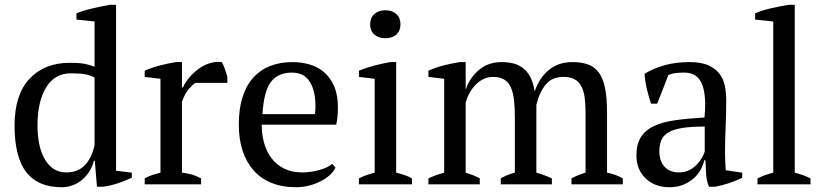

<svg xmlns="http://www.w3.org/2000/svg" viewBox="-20 -772 3452 804"><path d="M258 -50Q307 -50 336 -81Q365 -112 376 -165V-447Q359 -457 336 -461Q313 -465 277 -465Q209 -465 173 -405.5Q137 -346 137 -247Q137 -206 144 -170.5Q151 -135 166 -108Q181 -81 203.5 -65.5Q226 -50 258 -50ZM373 -99Q368 -77 356 -57Q344 -37 326.5 -21.5Q309 -6 286.5 3Q264 12 238 12Q139 12 90 -51Q41 -114 41 -247Q41 -375 103.5 -442Q166 -509 272 -509Q309 -509 330 -505.5Q351 -502 376 -493V-682L300 -690V-716Q329 -728 367.5 -737Q406 -746 441 -752H466V-57L532 -49V-28Q503 -14 472 -4Q441 6 411 10H386L377 -99Z M799 -425Q788 -419 771.5 -400.5Q755 -382 742 -346V-49Q762 -47 782 -41.5Q802 -36 822 -25V0H586V-25Q604 -35 620 -40Q636 -45 652 -49V-442L586 -450V-476Q618 -490 652 -498.5Q686 -507 717 -512H742V-406H746Q755 -426 771.5 -446Q788 -466 809.5 -482Q831 -498 853 -505.5Q875 -513 895 -513Q902 -513 909 -512Q916 -499 921.5 -483.5Q927 -468 932 -451V-425Z M1202 -468Q1145 -468 1115 -429.5Q1085 -391 1079 -294H1299Q1300 -303 1300.5 -311.5Q1301 -320 1301 -328Q1301 -392 1277 -430Q1253 -468 1202 -468ZM1385 -70Q1377 -53 1360 -38Q1343 -23 1321 -12Q1299 -1 1273 5.5Q1247 12 1220 12Q1161 12 1116 -6.5Q1071 -25 1041 -59.5Q1011 -94 995.5 -142Q980 -190 980 -250Q980 -378 1039 -445Q1098 -512 1206 -512Q1241 -512 1275 -502.5Q1309 -493 1335.5 -471Q1362 -449 1378.5 -412.5Q1395 -376 1395 -322Q1395 -305 1393.5 -287.5Q1392 -270 1388 -250H1076Q1076 -208 1086.5 -171.5Q1097 -135 1118 -108Q1139 -81 1171 -65.5Q1203 -50 1246 -50Q1281 -50 1317 -60Q1353 -70 1371 -86Z M1705 0H1483V-25Q1498 -33 1514 -38.5Q1530 -44 1549 -49V-442L1483 -450V-476Q1512 -488 1546 -497Q1580 -506 1614 -512H1639V-49Q1659 -44 1675 -38.5Q1691 -33 1705 -25ZM1547.5 -627.5Q1530 -643 1530 -670Q1530 -697 1547.5 -713Q1565 -729 1594 -729Q1623 -729 1640 -713Q1657 -697 1657 -670Q1657 -643 1640 -627.5Q1623 -612 1594 -612Q1565 -612 1547.5 -627.5Z M2291 0H2077V-25Q2087 -31 2101.5 -37.5Q2116 -44 2136 -49V-280Q2136 -320 2132.5 -352Q2129 -384 2119.5 -405.5Q2110 -427 2092 -438.5Q2074 -450 2045 -450Q2023 -450 2004.5 -441Q1986 -432 1971.5 -417Q1957 -402 1946.5 -383Q1936 -364 1930 -343V-49Q1946 -44 1960.5 -38.5Q1975 -33 1989 -25V0H1774V-25Q1788 -32 1805 -38Q1822 -44 1840 -49V-442L1774 -450V-476Q1806 -490 1839.5 -498.5Q1873 -507 1905 -512H1930V-399H1931Q1947 -446 1985.5 -479Q2024 -512 2081 -512Q2105 -512 2127 -507Q2149 -502 2168 -488.5Q2187 -475 2200 -451Q2213 -427 2219 -389Q2237 -444 2277 -478Q2317 -512 2377 -512Q2414 -512 2441.5 -502.5Q2469 -493 2487 -469Q2505 -445 2513.5 -404Q2522 -363 2522 -300V-49Q2556 -43 2588 -25V0H2373V-25Q2403 -41 2432 -49V-298Q2432 -334 2428.5 -362Q2425 -390 2415 -409.5Q2405 -429 2387 -439.5Q2369 -450 2339 -450Q2291 -450 2264.5 -417Q2238 -384 2226 -333V-49Q2261 -39 2291 -25Z M2823 -50Q2848 -50 2867 -60Q2886 -70 2899 -84Q2912 -98 2920 -112.5Q2928 -127 2931 -137V-242Q2873 -242 2836 -236Q2799 -230 2778 -217Q2757 -204 2749 -184.5Q2741 -165 2741 -140Q2741 -97 2763 -73.5Q2785 -50 2823 -50ZM3016 -131Q3016 -109 3017 -93Q3018 -77 3019 -59L3088 -49V-28Q3063 -15 3032.5 -5Q3002 5 2974 10H2949Q2939 -13 2937 -40.5Q2935 -68 2934 -101H2929Q2925 -81 2913.5 -60.5Q2902 -40 2883.5 -24Q2865 -8 2840 2Q2815 12 2783 12Q2722 12 2683.5 -25Q2645 -62 2645 -122Q2645 -168 2663.5 -197.5Q2682 -227 2718 -244Q2754 -261 2807 -268.5Q2860 -276 2930 -280Q2933 -311 2933 -338Q2932 -348 2932 -358Q2930 -392 2921 -416.5Q2912 -441 2893.5 -454.5Q2875 -468 2845 -468Q2831 -468 2813.5 -466.5Q2796 -465 2779 -458L2732 -338H2706Q2696 -368 2688.5 -400Q2681 -432 2679 -463Q2717 -486 2763.5 -499Q2810 -512 2867 -512Q2918 -512 2948.5 -497.5Q2979 -483 2995 -460Q3011 -437 3016 -409Q3021 -381 3021 -353Q3021 -293 3018.5 -237.5Q3016 -182 3016 -131Z M3374 0H3152V-25Q3185 -41 3218 -49V-682L3142 -690V-716Q3168 -728 3207 -737Q3246 -746 3283 -752H3308V-49Q3341 -41 3374 -25Z"/></svg>

Font: PTSerif
Style: Regular
Weight: 400
Designer: A.Korolkova, O.Umpeleva, V.Yefimov
Foundry: ParaType Ltd
Version: Version 1.000W OFL; ttfautohint (v1.2) -l 8 -r 50 -G 200 -x 